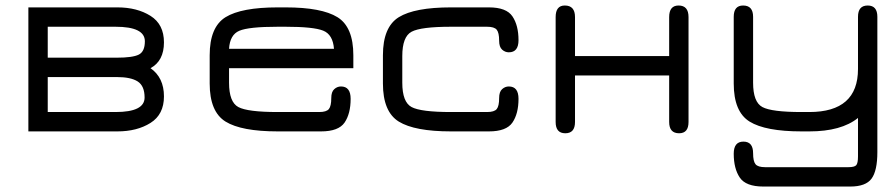

<svg xmlns="http://www.w3.org/2000/svg" viewBox="-20 -477 3229 697"><path d="M83 -450.2H406.2Q477.5 -450.2 526.4 -419.4Q575.2 -388.7 575.2 -323.2Q575.2 -255.9 526.4 -229.5Q575.2 -195.3 575.2 -127Q575.2 -61.5 526.4 -30.8Q477.5 0 406.2 0H83ZM403.3 -197.3H153.3V-70.3H399.4Q504.9 -70.3 504.9 -123Q504.9 -165 480 -181.2Q455.1 -197.3 403.3 -197.3ZM399.4 -379.9H153.3V-267.6H403.3Q461.9 -267.6 483.9 -278.8Q505.9 -290 505.9 -327.1Q505.9 -379.9 399.4 -379.9Z M1262.7 -276.4V-229.5H811.5V-176.8Q811.5 -106.4 845.2 -88.4Q878.9 -70.3 988.3 -70.3H1138.7Q1165 -70.3 1173.8 -81.1Q1182.6 -91.8 1182.6 -121.1Q1182.6 -143.6 1193.4 -153.3Q1204.1 -163.1 1217.8 -163.1Q1252.9 -163.1 1252.9 -118.2Q1252.9 -64.5 1231 -32.2Q1209 0 1145.5 0H988.3Q856.4 0 798.8 -35.6Q741.2 -71.3 741.2 -173.8V-276.4Q741.2 -378.9 798.8 -414.6Q856.4 -450.2 988.3 -450.2H1016.6Q1147.5 -450.2 1205.1 -414.6Q1262.7 -378.9 1262.7 -276.4ZM1016.6 -379.9H988.3Q882.8 -379.9 848.6 -365.2Q814.5 -350.6 811.5 -299.8H1192.4Q1188.5 -351.6 1153.3 -365.7Q1118.2 -379.9 1016.6 -379.9Z M1754.9 0H1617.2Q1485.4 0 1427.7 -35.6Q1370.1 -71.3 1370.1 -173.8V-276.4Q1370.1 -378.9 1427.7 -414.6Q1485.4 -450.2 1617.2 -450.2H1754.9Q1818.4 -450.2 1840.3 -417.5Q1862.3 -384.8 1862.3 -331.1Q1862.3 -287.1 1827.1 -287.1Q1813.5 -287.1 1802.7 -296.9Q1792 -306.6 1792 -329.1Q1792 -358.4 1783.2 -369.1Q1774.4 -379.9 1748 -379.9H1617.2Q1507.8 -379.9 1474.1 -361.8Q1440.4 -343.8 1440.4 -273.4V-176.8Q1440.4 -106.4 1474.1 -88.4Q1507.8 -70.3 1617.2 -70.3H1748Q1774.4 -70.3 1783.2 -81.1Q1792 -91.8 1792 -121.1Q1792 -143.6 1802.7 -153.3Q1813.5 -163.1 1827.1 -163.1Q1862.3 -163.1 1862.3 -118.2Q1862.3 -64.5 1840.3 -32.2Q1818.4 0 1754.9 0Z M2067.4 -34.2Q2067.4 6.8 2032.2 6.8Q1997.1 6.8 1997.1 -34.2V-415Q1997.1 -457 2030.3 -457Q2067.4 -457 2067.4 -415V-273.4H2409.2V-415Q2409.2 -457 2443.4 -457Q2479.5 -457 2479.5 -415V-34.2Q2479.5 6.8 2445.3 6.8Q2409.2 6.8 2409.2 -34.2V-203.1H2067.4Z M3165 75.2Q3165 142.6 3144 171.4Q3123 200.2 3066.4 200.2H2751Q2687.5 200.2 2665.5 167.5Q2643.6 134.8 2643.6 81.1Q2643.6 37.1 2678.7 37.1Q2713.9 37.1 2713.9 79.1Q2713.9 108.4 2722.7 119.1Q2731.4 129.9 2757.8 129.9H3059.6Q3082 129.9 3088.4 122.6Q3094.7 115.2 3094.7 90.8V-48.8Q3034.2 0 2918 0H2889.6Q2758.8 0 2701.2 -35.6Q2643.6 -71.3 2643.6 -173.8V-416Q2643.6 -457 2677.7 -457Q2713.9 -457 2713.9 -416V-176.8Q2713.9 -106.4 2747.6 -88.4Q2781.2 -70.3 2889.6 -70.3H2918Q3094.7 -70.3 3094.7 -226.6V-416Q3094.7 -457 3129.9 -457Q3165 -457 3165 -416Z"/></svg>

Font: Jura
Style: DemiBold
Weight: 600
Version: Version 2.4